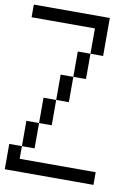

<svg xmlns="http://www.w3.org/2000/svg" viewBox="-90 -872 680 933"><g transform="rotate(10 250.0 -406.0)"><path d="M0 -125H62.5V-62.5H437.5V0H0ZM62.5 -250H125V-125H62.5ZM125 -375H187.5V-250H125ZM187.5 -500H250V-375H187.5ZM250 -625H312.5V-500H250ZM312.5 -750H0V-812.5H375V-625H312.5Z"/></g></svg>

Font: HE실루아
Style: regular
Weight: 500
Monospace: yes
Designer: Taeyun An (WindowsTiger)
Version: v1